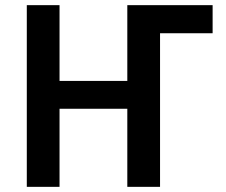

<svg xmlns="http://www.w3.org/2000/svg" viewBox="-20 -725 876 745"><path d="M84 0V-705H211V-411H474V-705H805V-596H601V0H474V-303H211V0Z"/></svg>

Font: Nunito Sans 7pt Condensed
Style: Bold
Weight: 700
Width: 3
Designer: Vernon Adams
Foundry: Vernon Adams
Version: Version 3.101;gftools[0.9.27]